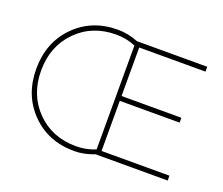

<svg xmlns="http://www.w3.org/2000/svg" viewBox="-122 -908 1296 1116"><g transform="rotate(20 526.0 -350.0)"><path d="M61 -350Q61 -513 165.5 -619Q270 -725 431 -725Q494 -725 556 -700H991V-670H581V-370H951V-340H581V-30H1001V0H555Q492 25 431 25Q270 25 165.5 -81Q61 -187 61 -350ZM551 -29V-671Q496 -695 431 -695Q283 -695 187 -597.5Q91 -500 91 -350Q91 -200 187 -102.5Q283 -5 431 -5Q496 -5 551 -29Z"/></g></svg>

Font: Metropolitano Thin
Style: Regular
Weight: 250
Designer: Fonts by Alex Slobzheninov & Chris M. Simpson / Changes by Cristiano Sobral
Foundry: Fonts by Alex Slobzheninov & Chris M. Simpson / Changes by Cristiano Sobral
Version: Version 1.00;August 30, 2020;FontCreator 13.0.0.2681 64-bit